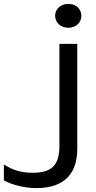

<svg xmlns="http://www.w3.org/2000/svg" viewBox="-150 -791 495 989"><path d="M248 -565H156V-38C156 64 112 99 18 99C-43 99 -87 84 -130 56V138C-98 157 -29 178 37 178C191 178 248 93 248 -24ZM202 -648C241 -648 269 -674 269 -710C269 -745 241 -771 202 -771C163 -771 134 -745 134 -710C134 -674 163 -648 202 -648Z"/></svg>

Font: Bounded Light
Style: Regular
Weight: 300
Designer: Vlad Churkin
Version: Version 3.0